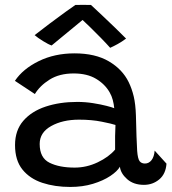

<svg xmlns="http://www.w3.org/2000/svg" viewBox="-20 -748 696 779"><path d="M265 10.5Q202.5 10.5 151.8 -6.2Q101 -23 71 -60.2Q41 -97.5 41 -159.5Q41 -219 74.5 -257.8Q108 -296.5 165.2 -315.5Q222.5 -334.5 293.5 -334.5Q326 -334.5 357.5 -329.5Q389 -324.5 412.2 -318.5Q435.5 -312.5 443.5 -309Q442 -325.5 437.5 -342.5Q433 -359.5 425 -373Q406 -406.5 369.8 -428.2Q333.5 -450 279 -450Q221 -450 181.2 -425Q141.5 -400 121.5 -366.5L40.5 -420Q73 -468.5 137.2 -500Q201.5 -531.5 282.5 -531.5Q366.5 -531.5 421.5 -499.2Q476.5 -467 502 -415Q515 -388.5 522.5 -357Q530 -325.5 531.5 -279Q532.5 -230 533.8 -195.2Q535 -160.5 536.5 -136Q539 -103.5 546.5 -94Q554 -84.5 568 -84.5Q584 -84.5 594.8 -98.2Q605.5 -112 607.5 -137L655.5 -84Q652.5 -42 626 -20Q599.5 2 564 2Q522 2 495.8 -21.2Q469.5 -44.5 466.5 -71.5Q456 -53 427.5 -34Q399 -15 357.2 -2.2Q315.5 10.5 265 10.5ZM283 -68Q331.5 -68 376.5 -89.5Q421.5 -111 447 -141Q446.5 -171.5 447 -196Q447.5 -220.5 448.5 -241Q434 -246 393 -254.2Q352 -262.5 300.5 -262.5Q234 -262.5 187.5 -236.5Q141 -210.5 141 -164Q141 -107.5 180.8 -87.8Q220.5 -68 283 -68ZM349 -728Q369 -709.5 394.8 -685.2Q420.5 -661 446.2 -636.2Q472 -611.5 491.5 -591.5Q475 -579 457.8 -569.5Q440.5 -560 427 -554Q412 -571 389.5 -594Q367 -617 346 -637.5Q325 -658 315 -667Q304 -658 280.5 -638.5Q257 -619 231.5 -598.2Q206 -577.5 189.5 -563.5Q177 -567.5 154.8 -581.2Q132.5 -595 120.5 -605.5Q149 -628 183.2 -653.5Q217.5 -679 246 -699.8Q274.5 -720.5 286 -728Q295 -728 316.2 -728.2Q337.5 -728.5 349 -728Z"/></svg>

Font: Grandstander
Style: Regular
Weight: 400
Designer: Tyler Finck
Foundry: Etcetera Type Co
Version: Version 1.200; ttfautohint (v1.8.3)